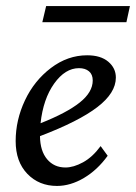

<svg xmlns="http://www.w3.org/2000/svg" viewBox="-20 -612 453 640"><path d="M133.8 -591.8H413.1L401.4 -538.1H121.1ZM169.9 7.8Q109.9 7.8 71 -32.7Q32.2 -73.2 32.2 -141.6Q32.2 -211.9 63.2 -277.6Q94.2 -343.3 149.9 -385.5Q205.6 -427.7 270.5 -427.7Q315.9 -427.7 341.1 -406.2Q366.2 -384.8 366.2 -353.5Q366.2 -302.2 304.4 -254.9Q242.7 -207.5 113.3 -158.2Q113.8 -108.9 137 -81.3Q160.2 -53.7 198.2 -53.7Q225.1 -53.7 256.8 -71Q288.6 -88.4 315.4 -125L338.9 -92.8Q304.7 -45.4 259.8 -18.8Q214.8 7.8 169.9 7.8ZM243.2 -384.8Q197.3 -384.8 160.6 -333.5Q124 -282.2 115.2 -201.2Q202.6 -235.8 245.8 -270.3Q289.1 -304.7 289.1 -343.8Q289.1 -363.8 276.6 -374.3Q264.2 -384.8 243.2 -384.8Z"/></svg>

Font: Crimson Pro
Style: Italic
Weight: 400
Italic angle: -12°
Designer: Jacques Le Bailly
Foundry: Baron von Fonthausen
Version: Version 1.003